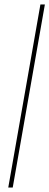

<svg xmlns="http://www.w3.org/2000/svg" viewBox="-20 -740 221 860"><path d="M17 100 161 -720H181L37 100Z"/></svg>

Font: DM Sans 20pt Thin
Style: Italic
Weight: 250
Italic angle: -10°
Version: Version 4.004;gftools[0.9.30]